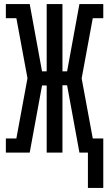

<svg xmlns="http://www.w3.org/2000/svg" viewBox="-20 -755 540 950"><path d="M415 175V0H373L312 -333H289V0H211V-332H188L127 0H9V-70H61L116 -368L61 -665H9V-735H127L188 -402H211V-735H289V-402H312L373 -735H491V-665H439L384 -367L439 -70H491V175Z"/></svg>

Font: Iosevka Curly Slab
Style: Regular
Weight: 400
Monospace: yes
Designer: Belleve Invis
Foundry: Belleve Invis
Version: Version 22.1.2; ttfautohint (v1.8.4)